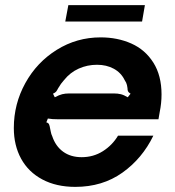

<svg xmlns="http://www.w3.org/2000/svg" viewBox="-20 -719 684 750"><path d="M34 -219Q34 -313 79 -394.5Q124 -476 202 -524.5Q280 -573 373 -573Q439 -573 493 -549Q547 -525 579 -474.5Q611 -424 611 -350Q611 -316 604 -282L599 -253H243Q237 -253 210 -253Q183 -253 167 -256L161 -241Q169 -239 171.5 -233.5Q174 -228 176 -216Q177 -213 178.5 -204Q180 -195 184 -187Q197 -148 226.5 -126.5Q256 -105 299 -105Q345 -105 382 -128.5Q419 -152 441 -189H579Q536 -100 458 -44.5Q380 11 274 11Q200 11 145.5 -18Q91 -47 62.5 -99Q34 -151 34 -219ZM194 -339Q211 -348 223 -351Q235 -354 251 -354H424Q440 -354 452 -351Q464 -348 479 -339L490 -353Q482 -358 480 -362.5Q478 -367 478 -375Q478 -377 476 -386.5Q474 -396 467 -406Q453 -435 424.5 -450.5Q396 -466 359 -466Q321 -466 287.5 -451Q254 -436 230 -406Q218 -393 207 -374Q203 -366 199.5 -361.5Q196 -357 187 -353ZM535 -635H235L247 -699H546Z"/></svg>

Font: Open Sauce Sans
Style: Bold Italic
Weight: 700
Italic angle: -10°
Designer: Alfredo Marco Pradil
Foundry: Creative Sauce Fz LLC
Version: Version 1.477